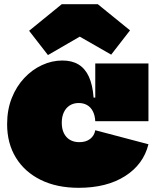

<svg xmlns="http://www.w3.org/2000/svg" viewBox="-20 -883 737 917"><path d="M356 14Q251 14 174.2 -24Q97.5 -62 55.8 -130.2Q14 -198.5 14 -290Q14 -358.5 36 -414.2Q58 -470 95.8 -510.2Q133.5 -550.5 180.8 -572.2Q228 -594 278 -594Q323.5 -594 355 -575Q386.5 -556 404.5 -516.8Q422.5 -477.5 427 -417H478L435 -304Q433.5 -332.5 423.2 -352Q413 -371.5 395.8 -381.2Q378.5 -391 356 -391Q331.5 -391 313.2 -379.5Q295 -368 285 -346.8Q275 -325.5 275 -297Q275 -267.5 285.2 -246.8Q295.5 -226 314.2 -215Q333 -204 359 -204Q390.5 -204 410.5 -219.5Q430.5 -235 435 -261L689 -194Q665 -97.5 577.2 -41.8Q489.5 14 356 14ZM435 -304V-580H689V-304ZM447 -863 601 -738 511 -622 361 -708 209 -620 119 -736 275 -863Z"/></svg>

Font: Hepta Slab Black
Style: Regular
Weight: 900
Designer: Michael LaGattuta
Foundry: Michael LaGattuta
Version: Version 1.102